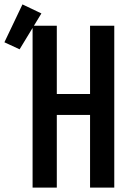

<svg xmlns="http://www.w3.org/2000/svg" viewBox="-96 -852 591 872"><path d="M52 0V-735H162V-425H313V-735H423V0H313V-330H162V0ZM-7 -628 -76 -660 6 -832 92 -791Z"/></svg>

Font: Iosevka QP
Style: Bold
Weight: 700
Designer: Belleve Invis
Foundry: Belleve Invis
Version: Version 20.0.0; ttfautohint (v1.8.4)